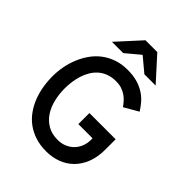

<svg xmlns="http://www.w3.org/2000/svg" viewBox="-257 -1057 1205 1205"><g transform="rotate(45 345.0 -455.0)"><path d="M370.1 12.2Q315.9 12.2 272.5 -2Q229 -16.1 195.1 -41Q161.1 -65.9 136.5 -100.3Q111.8 -134.8 95.9 -174.8Q80.1 -214.8 72.5 -259.5Q64.9 -304.2 64.9 -350.1Q64.9 -392.6 73 -436Q81.1 -479.5 97.7 -519.8Q114.3 -560.1 139.2 -595.2Q164.1 -630.4 198 -656.2Q231.9 -682.1 274.9 -697Q317.9 -711.9 370.1 -711.9Q420.4 -711.9 457.8 -700.9Q495.1 -689.9 523.4 -671.4Q551.8 -652.8 572.3 -628.9Q592.8 -605 608.9 -579.1L515.1 -524.9Q502.9 -542 489 -557.4Q475.1 -572.8 457.5 -584.5Q439.9 -596.2 418.5 -603Q397 -609.9 370.1 -609.9Q332 -609.9 302.5 -598.6Q272.9 -587.4 251.2 -568.1Q229.5 -548.8 214.4 -523.2Q199.2 -497.6 190.2 -468.8Q181.2 -439.9 177 -409.4Q172.9 -378.9 172.9 -350.1Q172.9 -299.8 184.1 -252.9Q195.3 -206.1 219.2 -169.7Q243.2 -133.3 280.5 -111.6Q317.9 -89.8 370.1 -89.8Q402.8 -89.8 430.2 -101.3Q457.5 -112.8 477.1 -132.8Q496.6 -152.8 507.3 -179.7Q518.1 -206.5 518.1 -237.8V-252H392.1V-350.1H625V-258.8Q625 -192.9 605.5 -142.3Q585.9 -91.8 551.5 -57.4Q517.1 -22.9 470.7 -5.4Q424.3 12.2 370.1 12.2ZM463.9 -766.1 370.1 -844.7 275.9 -766.1H175.8L317.9 -921.9H422.9L564 -766.1Z"/></g></svg>

Font: Overpass
Style: Regular
Weight: 400
Designer: Delve Withrington
Foundry: Delve Fonts
Version: Version 1.001